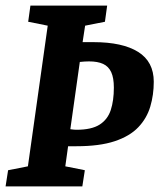

<svg xmlns="http://www.w3.org/2000/svg" viewBox="-35 -668 572 688"><path d="M-15 0 -6 -58 65 -72 136 -576 66 -590 74 -648H349L341 -590L270 -576L261 -517H300Q404 -517 460 -482Q516 -447 516 -375Q516 -328 503.5 -286Q491 -244 460.5 -212Q430 -180 376 -162Q322 -144 239 -144Q232 -144 224 -144Q216 -144 209 -144L199 -72L269 -58L260 0ZM239 -203Q293 -203 322 -221.5Q351 -240 362 -274Q373 -308 373 -354Q373 -389 363.5 -409.5Q354 -430 334.5 -439Q315 -448 284 -448Q276 -448 268 -447.5Q260 -447 251 -446L217 -205Q224 -204 229.5 -203.5Q235 -203 239 -203Z"/></svg>

Font: Faustina VF Beta
Style: Italic
Weight: 400
Italic angle: -8°
Designer: Alfonso Garcia
Foundry: Omnibus-Type
Version: Version 1.006